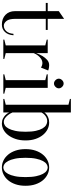

<svg xmlns="http://www.w3.org/2000/svg" viewBox="598 -1338 755 1990"><g transform="rotate(90 975.0 -342.5)"><path d="M290 -460V-440H175V-121Q175 -60 197 -32.5Q219 -5 245 -5Q279 -5 302.5 -30.5Q326 -56 330 -105H345Q341 -48 310.5 -16.5Q280 15 235 15Q171 15 133 -22.5Q95 -60 95 -120V-440H10V-460H95V-575L175 -630V-460Z M530 -25 590 -10V0H390V-10L450 -25V-435L390 -450V-460H530V-340Q543 -377 561 -407Q577 -433 600 -454Q623 -475 655 -475Q666 -475 676 -473.5Q686 -472 694 -470Q703 -467 710 -465L680 -390Q674 -393 667 -397Q661 -400 652.5 -402.5Q644 -405 635 -405Q609 -405 589 -391Q569 -377 556 -360Q540 -340 530 -315Z M810 -25V-435L750 -450V-460H890V-25L950 -10V0H750V-10ZM895 -575Q895 -556 879.5 -540.5Q864 -525 845 -525Q826 -525 810.5 -540.5Q795 -556 795 -575Q795 -594 810.5 -609.5Q826 -625 845 -625Q864 -625 879.5 -609.5Q895 -594 895 -575Z M1235 -455Q1212 -455 1195 -445.5Q1178 -436 1167 -425Q1154 -412 1145 -395V-95Q1156 -69 1171 -50Q1184 -33 1202 -19Q1220 -5 1245 -5Q1262 -5 1279.5 -16Q1297 -27 1311.5 -53.5Q1326 -80 1335.5 -123Q1345 -166 1345 -230Q1345 -294 1335.5 -337Q1326 -380 1310.5 -406Q1295 -432 1275.5 -443.5Q1256 -455 1235 -455ZM1250 -475Q1286 -475 1319 -458.5Q1352 -442 1378 -410.5Q1404 -379 1419.5 -333.5Q1435 -288 1435 -230Q1435 -172 1419.5 -126.5Q1404 -81 1379.5 -49.5Q1355 -18 1323.5 -1.5Q1292 15 1260 15Q1230 15 1208 3.5Q1186 -8 1172 -22Q1155 -39 1145 -60V0H1005V-10L1065 -25V-675L1005 -690V-700H1145V-425Q1154 -439 1169 -450Q1182 -459 1201.5 -467Q1221 -475 1250 -475Z M1715 -460Q1698 -460 1680.5 -448.5Q1663 -437 1648.5 -410.5Q1634 -384 1624.5 -340Q1615 -296 1615 -230Q1615 -164 1624.5 -120Q1634 -76 1648.5 -49.5Q1663 -23 1680.5 -11.5Q1698 0 1715 0Q1732 0 1749.5 -11.5Q1767 -23 1781.5 -49.5Q1796 -76 1805.5 -120Q1815 -164 1815 -230Q1815 -296 1805.5 -340Q1796 -384 1781.5 -410.5Q1767 -437 1749.5 -448.5Q1732 -460 1715 -460ZM1715 -475Q1752 -475 1786.5 -458.5Q1821 -442 1847.5 -410.5Q1874 -379 1889.5 -333.5Q1905 -288 1905 -230Q1905 -172 1889.5 -126.5Q1874 -81 1847.5 -49.5Q1821 -18 1786.5 -1.5Q1752 15 1715 15Q1677 15 1643 -1.5Q1609 -18 1582.5 -49.5Q1556 -81 1540.5 -126.5Q1525 -172 1525 -230Q1525 -288 1540.5 -333.5Q1556 -379 1582.5 -410.5Q1609 -442 1643 -458.5Q1677 -475 1715 -475Z"/></g></svg>

Font: Oranienbaum
Style: Regular
Weight: 400
Designer: Oleg Pospelov and Jovanny Lemonad
Foundry: Oleg Pospelov and jovanny Lemonad
Version: Version 1.001; ttfautohint (v0.91) -l 8 -r 50 -G 200 -x 0 -w